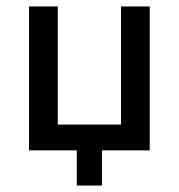

<svg xmlns="http://www.w3.org/2000/svg" viewBox="-20 -466 554 595"><path d="M70 -446H159V-80H355V-446H444V0H296V109H218V0H70Z"/></svg>

Font: Tilda Sans Medium
Style: Regular
Weight: 500
Designer: ParaType Ltd
Foundry: ParaType Ltd
Version: Version 1.009